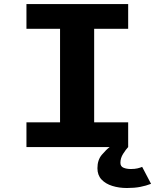

<svg xmlns="http://www.w3.org/2000/svg" viewBox="-20 -720 760 940"><path d="M607.5 -579H441V-121H607.5V0H109.5V-121H274V-579H109.5V-700H607.5ZM607.5 0Q596.5 11.5 583 32.8Q569.5 54 569.5 77Q569.5 95 584.8 101.2Q600 107.5 620.5 107.5Q640 107.5 653.5 104.2Q667 101 676 97L719.5 180Q695 189.5 666.5 195Q638 200.5 601.5 200.5Q562.5 200.5 529.8 190.2Q497 180 477 158.8Q457 137.5 457 103.5Q457 63 478.8 37.5Q500.5 12 517 0Z"/></svg>

Font: League Mono
Style: Bold
Weight: 700
Width: 6
Designer: Tyler Finck
Foundry: The League of Moveable Type / Tyler Finck
Version: Version 2.300;RELEASE